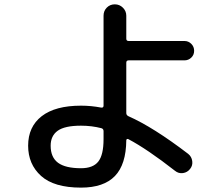

<svg xmlns="http://www.w3.org/2000/svg" viewBox="-20 -815 1040 890"><path d="M355.5 -232.4Q280.3 -232.4 247.6 -209Q214.8 -185.5 214.8 -139.6Q214.8 -85.9 249 -60.5Q283.2 -35.2 355.5 -35.2Q411.1 -35.2 435.5 -65.9Q460 -96.7 460 -169.9V-207Q460 -217.8 450.2 -220.7Q405.3 -232.4 355.5 -232.4ZM355.5 54.7Q230.5 54.7 170.4 0.5Q110.4 -53.7 110.4 -139.6Q110.4 -227.5 173.3 -276.4Q236.3 -325.2 355.5 -325.2Q402.3 -325.2 448.2 -316.4Q460 -314.5 460 -325.2V-742.2Q460 -764.6 475.1 -779.8Q490.2 -794.9 512.2 -794.9Q534.2 -794.9 549.8 -779.3Q565.4 -763.7 565.4 -742.2V-635.7Q565.4 -625 576.2 -625H835Q853.5 -625 866.7 -611.8Q879.9 -598.6 879.9 -579.6Q879.9 -560.5 866.7 -547.9Q853.5 -535.2 835 -535.2H576.2Q565.4 -535.2 565.4 -524.4V-291Q565.4 -281.2 575.2 -276.4Q690.4 -225.6 852.5 -101.6Q868.2 -88.9 871.1 -68.4Q874 -47.9 861.3 -32.2Q848.6 -15.6 828.1 -12.7Q807.6 -9.8 791 -23.4Q662.1 -124 575.2 -169.9Q572.3 -171.9 568.8 -170.4Q565.4 -168.9 565.4 -165Q564.5 -52.7 512.7 1Q460.9 54.7 355.5 54.7Z"/></svg>

Font: Rounded-X Mgen+ 1m medium
Style: Regular
Weight: 500
Designer: [Source Han Sans]
Ryoko NISHIZUKA  (kana & ideographs); Paul D. Hunt (Latin, Greek & Cyrillic); Wenlong ZHANG  (bopomofo
Version: Version 1.059.20150602